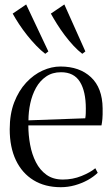

<svg xmlns="http://www.w3.org/2000/svg" viewBox="-20 -808 488 840"><path d="M246 11Q176.5 11 126.5 -19.8Q76.5 -50.5 49.5 -107.2Q22.5 -164 22.5 -242.5Q22.5 -309.5 42.2 -360.5Q62 -411.5 94.5 -446.5Q127 -481.5 166.2 -499.2Q205.5 -517 244.5 -517Q328 -517 378 -470.2Q428 -423.5 429 -334Q429.5 -304.5 428 -288.2Q426.5 -272 424 -259.5H104Q104 -217 111.8 -175Q119.5 -133 137 -98.5Q154.5 -64 183.5 -43.2Q212.5 -22.5 255 -22.5Q298 -22.5 336.5 -38Q375 -53.5 397 -72L407.5 -52Q389.5 -34.5 363.8 -20.2Q338 -6 307.8 2.5Q277.5 11 246 11ZM104.5 -281.5 353 -290.5Q355 -302 355.2 -312.2Q355.5 -322.5 355.5 -333Q355.5 -408.5 329.5 -450.2Q303.5 -492 247 -492Q209 -492 181.8 -473.2Q154.5 -454.5 137.5 -423.8Q120.5 -393 112.5 -355.8Q104.5 -318.5 104.5 -281.5ZM177.5 -573Q159 -587 138.8 -608Q118.5 -629 99 -653.5Q79.5 -678 63.2 -702.8Q47 -727.5 35.5 -748.5L94.5 -788.5L191.5 -583L178.5 -573ZM339.5 -573Q321 -587 301.5 -608Q282 -629 263.5 -653.5Q245 -678 229.5 -702.8Q214 -727.5 202.5 -748.5L261.5 -788.5L353.5 -583L340.5 -573Z"/></svg>

Font: Merriweather 144pt Light
Style: Regular
Weight: 300
Version: Version 2.100